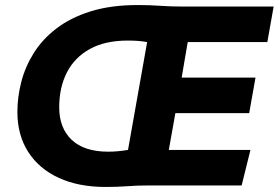

<svg xmlns="http://www.w3.org/2000/svg" viewBox="-20 -736 1106 762"><path d="M399 6Q292 6 213.5 -30Q135 -66 92 -133Q49 -200 49 -292Q49 -351 64.5 -411Q80 -471 114 -525.5Q148 -580 204 -623Q260 -666 340 -691Q420 -716 527 -716Q574 -716 616 -713Q658 -710 705 -710H1066L1041 -569H725L701 -428H994L969 -287H676L650 -141H974L939 0H570Q525 0 485.5 3Q446 6 399 6ZM410 -134Q446 -134 488 -141L564 -569Q547 -572 529.5 -573.5Q512 -575 487 -575Q397 -575 336.5 -541.5Q276 -508 245.5 -448.5Q215 -389 215 -310Q215 -228 264.5 -181Q314 -134 410 -134Z"/></svg>

Font: Livvic
Style: Bold Italic
Weight: 700
Italic angle: -10°
Designer: Jacques Le Bailly, Baron von Fonthausen
Version: Version 1.001; ttfautohint (v1.8.2)